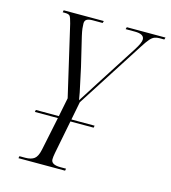

<svg xmlns="http://www.w3.org/2000/svg" viewBox="-107 -801 789 887"><g transform="rotate(15 287.5 -357.0)"><path d="M63 0 65 -10H93Q121 -10 136 -21.5Q151 -33 158 -67L191 -226H81L83 -236H193L211 -326L133 -662Q126 -690 120.5 -697Q115 -704 96 -704H86L88 -714H280L277 -704H229Q211 -704 201.5 -698.5Q192 -693 192 -679Q192 -668 193.5 -655Q195 -642 200 -620L233 -482Q239 -451 249 -407.5Q259 -364 264 -331Q277 -352 293.5 -377Q310 -402 331 -436L453 -626Q476 -662 476 -678Q476 -704 431 -704H387L390 -714H575L572 -704H549Q536 -704 525.5 -700Q515 -696 504 -683.5Q493 -671 476 -644L270 -323L253 -236H364L362 -226H251L220 -68Q216 -48 216 -36Q216 -10 261 -10H288L286 0Z"/></g></svg>

Font: Noto Serif Display ExtraCondensed Light
Style: Italic
Weight: 300
Width: 2
Italic angle: -12°
Designer: Monotype Design Team
Foundry: Monotype Imaging Inc.
Version: Version 2.009